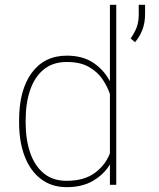

<svg xmlns="http://www.w3.org/2000/svg" viewBox="-20 -770 661 800"><path d="M59.6 -259.3V-269.5Q59.6 -394.5 112.1 -466.3Q164.6 -538.1 258.8 -538.1Q324.2 -538.1 368.7 -508.5Q413.1 -479 438 -431.2V-750H464.4V0H438V-85Q413.6 -43.9 368.4 -17.1Q323.2 9.8 257.8 9.8Q195.3 9.8 150.9 -23.9Q106.4 -57.6 83 -118.2Q59.6 -178.7 59.6 -259.3ZM86.9 -269.5V-259.3Q86.9 -189 105.5 -134.3Q124 -79.6 161.9 -48.1Q199.7 -16.6 257.3 -16.6Q330.1 -16.6 374.8 -49.3Q419.4 -82 438 -131.3V-378.4Q427.7 -409.2 407 -439.9Q386.2 -470.7 350.3 -491.2Q314.5 -511.7 258.3 -511.7Q200.2 -511.7 162.1 -480.5Q124 -449.2 105.5 -394.5Q86.9 -339.8 86.9 -269.5ZM584.5 -750V-712.4Q584.5 -673.8 572.8 -644.5Q561 -615.2 542.5 -594.2L524.4 -609.9Q541.5 -634.3 549.8 -657Q558.1 -679.7 558.1 -711.4V-750Z"/></svg>

Font: Vazirmatn RD FD Thin
Style: Regular
Weight: 100
Designer: Saber Rastikerdar
Foundry: Saber Rastikerdar
Version: Version 33.003